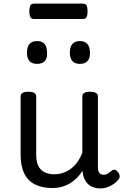

<svg xmlns="http://www.w3.org/2000/svg" viewBox="-20 -1022 685 1061"><path d="M269 17Q211 17 172 -3.5Q133 -24 113.5 -64.5Q94 -105 94 -166V-489Q94 -502 104.5 -508.5Q115 -515 136 -515Q158 -515 169 -508.5Q180 -502 180 -489V-166Q180 -131 191 -107Q202 -83 224.5 -71Q247 -59 280 -59Q308 -59 332 -68Q356 -77 375.5 -92.5Q395 -108 410 -130Q425 -152 435 -177V-489Q435 -502 445.5 -508.5Q456 -515 478 -515Q499 -515 510 -508.5Q521 -502 521 -489V-96Q521 -82 525 -73Q529 -64 536.5 -60Q544 -56 553 -56Q562 -56 569.5 -59.5Q577 -63 584.5 -69Q592 -75 599 -80Q607 -86 616.5 -83Q626 -80 634 -69Q639 -62 641 -52Q643 -42 636 -33Q626 -18 610 -6.5Q594 5 575 12Q556 19 536 19Q512 19 494.5 12.5Q477 6 465 -6Q453 -18 446 -34Q439 -50 437 -69L436 -78Q422 -56 404.5 -38.5Q387 -21 366 -8.5Q345 4 320.5 10.5Q296 17 269 17ZM185 -669Q157 -669 143 -684.5Q129 -700 129 -731Q129 -763 143 -779Q157 -795 185 -795Q213 -795 226.5 -779Q240 -763 240 -731Q242 -700 227.5 -684.5Q213 -669 185 -669ZM422 -669Q394 -669 380 -684.5Q366 -700 366 -731Q366 -763 380 -779Q394 -795 422 -795Q449 -795 463 -779Q477 -763 477 -731Q478 -700 463.5 -684.5Q449 -669 422 -669ZM169 -917Q152 -917 147 -929Q142 -941 142 -959Q142 -978 147 -990Q152 -1002 169 -1002H437Q455 -1002 459.5 -990Q464 -978 464 -959Q464 -941 459.5 -929Q455 -917 437 -917Z"/></svg>

Font: Playwrite BE WAL
Style: Regular
Weight: 400
Designer: Veronika Burian, José Scaglione
Foundry: TypeTogether
Version: Version 1.002